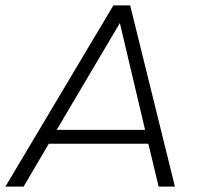

<svg xmlns="http://www.w3.org/2000/svg" viewBox="-27 -688 742 708"><path d="M-7 0 391 -668H453L618 0H558L520 -158H153L60 0ZM182 -209H508L415 -603Z"/></svg>

Font: Gantari Light
Style: Italic
Weight: 300
Italic angle: -10°
Version: Version 1.000